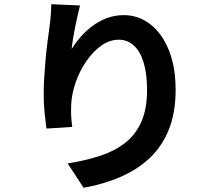

<svg xmlns="http://www.w3.org/2000/svg" viewBox="-20 -829 1040 914"><path d="M361 -803Q356 -785 350 -758Q344 -731 338 -701.5Q332 -672 327.5 -644Q323 -616 321 -595Q339 -625 364 -653.5Q389 -682 420.5 -705.5Q452 -729 489.5 -743Q527 -757 569 -757Q639 -757 695 -714Q751 -671 783.5 -591Q816 -511 816 -401Q816 -295 785 -215.5Q754 -136 696 -80Q638 -24 557.5 11.5Q477 47 378 65L302 -51Q385 -64 454.5 -86.5Q524 -109 574.5 -148Q625 -187 652.5 -248.5Q680 -310 680 -400Q680 -477 664 -530.5Q648 -584 617.5 -612Q587 -640 545 -640Q501 -640 461 -611Q421 -582 389.5 -535.5Q358 -489 339.5 -435Q321 -381 319 -331Q318 -310 318.5 -285Q319 -260 324 -225L201 -217Q197 -246 192.5 -289.5Q188 -333 188 -384Q188 -419 190.5 -459Q193 -499 196.5 -540.5Q200 -582 205.5 -624Q211 -666 216 -704Q220 -733 222 -761Q224 -789 224 -809Z"/></svg>

Font: Farlight84_Sys_V01
Style: Bold
Weight: 700
Designer: Monotype Design Team, Nadine Chahine and Nizar Qandah
Foundry: Monotype Imaging Inc.
Version: Version 2.004;October 31, 2024;FontCreator 14.0.0.2814 64-bi